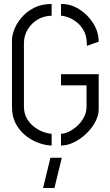

<svg xmlns="http://www.w3.org/2000/svg" viewBox="-20 -725 553 963"><path d="M196 218 233 66H290L253 218ZM239 5Q215 5 181.5 -5.5Q148 -16 115.5 -39.5Q83 -63 61.5 -100.5Q40 -138 40 -192V-524Q40 -547 52 -578Q64 -609 89 -638Q114 -667 151 -686Q188 -705 239 -705V-646Q201 -646 169 -627Q137 -608 118.5 -576.5Q100 -545 100 -508V-192Q100 -154 116.5 -127.5Q133 -101 157 -84.5Q181 -68 203.5 -61Q226 -54 239 -54ZM286 5V-54Q302 -54 324 -64Q346 -74 366.5 -92.5Q387 -111 400.5 -136Q414 -161 414 -190V-297H286V-353H475V-176Q475 -146 458 -114Q441 -82 413 -55Q385 -28 351.5 -11.5Q318 5 286 5ZM416 -495 415 -515Q413 -551 397.5 -576Q382 -601 361 -616.5Q340 -632 319.5 -639Q299 -646 286 -646V-705Q334 -706 377.5 -678.5Q421 -651 448 -607.5Q475 -564 475 -516Z"/></svg>

Font: Stick No Bills Light
Style: Regular
Weight: 300
Version: Version 2.000